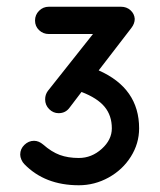

<svg xmlns="http://www.w3.org/2000/svg" viewBox="-20 -534 475 570"><path d="M273 -325Q393 -272 393 -153Q393 -108 368.5 -69Q344 -30 302.5 -7Q261 16 214 16Q113 16 52 -47Q47 -52 43.5 -60Q40 -68 40 -75Q40 -92 52.5 -104Q65 -116 81 -116Q95 -116 108 -105Q133 -83 157.5 -74Q182 -65 214 -65Q252 -65 282 -92Q312 -119 312 -153Q312 -191 290.5 -217Q269 -243 222 -261L187 -215Q175 -198 154 -198Q138 -198 126 -210Q114 -222 114 -239Q114 -253 122 -264L256 -433H125Q108 -433 96 -444.5Q84 -456 84 -473Q84 -490 96 -502Q108 -514 125 -514H339Q356 -514 367.5 -503.5Q379 -493 380 -478Q380 -464 370 -451Z"/></svg>

Font: Tsukimi Rounded SemiBold
Style: Regular
Weight: 600
Designer: Takashi Funayama
Foundry: Takashi Funayama
Version: Version 1.032; ttfautohint (v1.8.3)